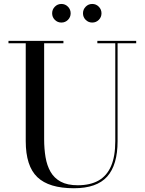

<svg xmlns="http://www.w3.org/2000/svg" viewBox="-20 -962 754 996"><path d="M686.5 -750V-737.5H590V-230Q590 -106.5 536 -46Q482 14.5 363.5 14.5Q234 14.5 173.8 -43Q113.5 -100.5 113.5 -230V-737.5H24V-750H309V-737.5H209V-240Q209 -190.5 216.2 -147Q223.5 -103.5 242.2 -70.8Q261 -38 295.2 -19.5Q329.5 -1 383.5 -1Q447.5 -1 490.8 -25.2Q534 -49.5 556 -100Q578 -150.5 578 -230V-737.5H485V-750ZM458.5 -845Q438.5 -845 424.5 -859Q410.5 -873 410.5 -893Q410.5 -913 424.5 -927.2Q438.5 -941.5 458.5 -941.5Q478.5 -941.5 492.5 -927.2Q506.5 -913 506.5 -893Q506.5 -873 492.5 -859Q478.5 -845 458.5 -845ZM298.5 -845Q278.5 -845 264.5 -859Q250.5 -873 250.5 -893Q250.5 -913 264.5 -927.2Q278.5 -941.5 298.5 -941.5Q318.5 -941.5 332.5 -927.2Q346.5 -913 346.5 -893Q346.5 -873 332.5 -859Q318.5 -845 298.5 -845Z"/></svg>

Font: Bodoni Moda 18pt
Style: Regular
Weight: 400
Designer: Owen Earl
Foundry: indestructible type
Version: Version 2.005